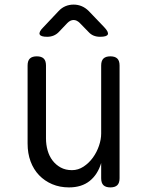

<svg xmlns="http://www.w3.org/2000/svg" viewBox="-20 -805 640 835"><path d="M420 -224V-520Q420 -541 430 -550.5Q440 -560 460 -560Q480 -560 490 -550.5Q500 -541 500 -520V-30Q500 -9 490 0.5Q480 10 460 10Q440 10 430 0.5Q420 -9 420 -30V-96Q405 -46 370 -18Q335 10 280 10Q240 10 207 -4Q174 -18 150 -43Q126 -68 113 -103Q100 -138 100 -181V-520Q100 -541 110 -550.5Q120 -560 140 -560Q160 -560 170 -550.5Q180 -541 180 -520V-203Q180 -176 187 -151Q194 -126 208.5 -107Q223 -88 244 -76.5Q265 -65 293 -65Q320 -65 343.5 -80.5Q367 -96 384 -119.5Q401 -143 410.5 -171Q420 -199 420 -224ZM185 -645Q157 -645 152.5 -655.5Q148 -666 168 -686L235 -757Q248 -771 264.5 -778Q281 -785 300 -785Q319 -785 335.5 -778Q352 -771 366 -757L433 -687Q453 -666 449 -655.5Q445 -645 415 -645Q400 -645 387.5 -650Q375 -655 365 -666L327 -705Q314 -718 300 -718Q286 -718 273 -705L235 -665Q225 -655 212.5 -650Q200 -645 185 -645Z"/></svg>

Font: Maple Mono Normal NL Light
Style: Regular
Weight: 300
Monospace: yes
Designer: subframe7536
Version: Version 7.000